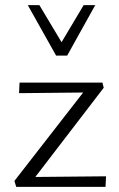

<svg xmlns="http://www.w3.org/2000/svg" viewBox="-20 -726 463 746"><path d="M36 -23 319 -387 350 -367 54 -364 56 -405H378L383 -385L100 -16L72 -38L392 -41L390 0H43ZM198 -510 209 -545 305 -706H350L241 -510ZM198 -510 88 -706H133L230 -544L241 -510Z"/></svg>

Font: Ysabeau Office Light
Style: Regular
Weight: 300
Designer: Christian Thalmann (Catharsis Fonts)
Version: Version 2.001;gftools[0.9.30]; featfreeze: tnum,lnum,ss02